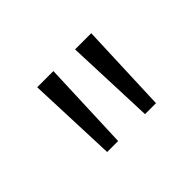

<svg xmlns="http://www.w3.org/2000/svg" viewBox="-61 -860 520 520"><g transform="rotate(-45 198.5 -600.0)"><path d="M113 -471H155L165 -729H103ZM258 -471H300L310 -729H248Z"/></g></svg>

Font: Noto Sans Devanagari UI ExtraCondensed Light
Style: Regular
Weight: 300
Width: 2
Designer: Jelle Bosma - Monotype Design Team
Foundry: Monotype Imaging Inc.
Version: Version 2.004